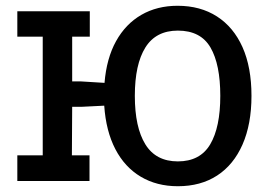

<svg xmlns="http://www.w3.org/2000/svg" viewBox="-20 -627 934 665"><path d="M596 18Q523 18 467.5 -15Q412 -48 379.5 -110.5Q347 -173 341 -261L261 -257H230L229 -89H290V0H40V-89H128V-500H40V-588H291V-500H230V-345H261L342 -340Q349 -425 382 -484.5Q415 -544 469.5 -575.5Q524 -607 595 -607Q674 -607 731.5 -570Q789 -533 820 -463.5Q851 -394 851 -295Q851 -197 820 -126.5Q789 -56 732 -19Q675 18 596 18ZM596 -68Q673 -68 708 -127Q743 -186 743 -295Q743 -404 709 -462.5Q675 -521 596 -521Q520 -521 483.5 -462.5Q447 -404 447 -295Q447 -186 483.5 -127Q520 -68 596 -68Z"/></svg>

Font: Podkova SemiBold
Style: Regular
Weight: 600
Designer: Ilya Yudin
Foundry: Cyreal (www.cyreal.org)
Version: Version 2.103